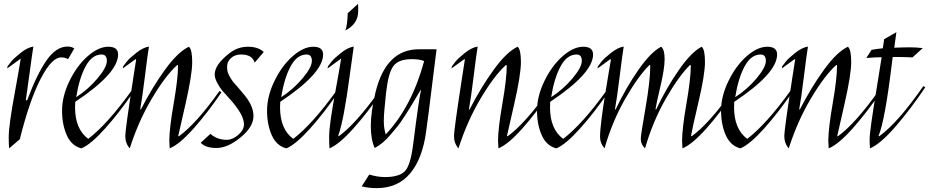

<svg xmlns="http://www.w3.org/2000/svg" viewBox="-20 -755 4791 990"><path d="M328 -515Q349 -515 363 -505L331 -450Q317 -459 295 -459Q247 -459 190 -349.5Q133 -240 82 -37L27 10Q25 -14 25 -47Q25 -80 33 -137.5Q41 -195 59 -292.5Q77 -390 87 -453L17 -402L19 -413Q26 -423 38.5 -438.5Q51 -454 86 -482Q121 -510 152 -515Q145 -472 132.5 -377.5Q120 -283 113 -238H120Q171 -374 220.5 -444.5Q270 -515 328 -515Z M504 -474Q454 -474 421 -412Q388 -350 373 -254Q435 -294 483 -351Q531 -408 531 -441Q531 -474 504 -474ZM589 -474Q589 -377 368 -230Q367 -219 367 -202Q367 -89 435 -39Q534 -115 657 -286L667 -279Q595 -174 522 -92.5Q449 -11 400 10Q350 -2 325 -56.5Q300 -111 300 -185Q300 -259 338.5 -338Q377 -417 432.5 -465.5Q488 -514 538.5 -514Q589 -514 589 -474Z M954 -514Q971 -500 971 -435Q971 -370 936 -216.5Q901 -63 899 -54L902 -52Q991 -116 1112 -286L1122 -279Q1053 -177 979.5 -94Q906 -11 855 10Q853 -14 853 -28Q853 -92 875.5 -221Q898 -350 898 -418L894 -420Q834 -366 764 -248.5Q694 -131 649 10Q626 -16 626 -54Q626 -86 668 -358L682 -448L679 -450L613 -402L615 -413Q622 -423 634.5 -438.5Q647 -454 682 -482Q717 -510 748 -515Q741 -473 727 -359.5Q713 -246 703 -192L706 -190Q765 -305 831.5 -396.5Q898 -488 954 -514Z M1161 -479Q1205 -514 1258 -514Q1311 -514 1340 -487L1293 -432Q1281 -474 1223 -474Q1191 -474 1171 -455.5Q1151 -437 1151 -412Q1151 -388 1157 -375.5Q1163 -363 1166 -357Q1169 -351 1176.5 -340.5Q1184 -330 1187.5 -326.5Q1191 -323 1201 -311.5Q1211 -300 1231 -276Q1287 -213 1287 -157Q1287 -101 1220.5 -46.5Q1154 8 1096.5 8Q1039 8 1015 -19L1065 -65Q1100 -34 1149 -34Q1179 -34 1208.5 -59.5Q1238 -85 1238 -114Q1238 -165 1161 -249Q1138 -274 1126 -288Q1114 -302 1100.5 -327Q1087 -352 1087 -371Q1087 -421 1161 -479Z M1561 -474Q1511 -474 1478 -412Q1445 -350 1430 -254Q1492 -294 1540 -351Q1588 -408 1588 -441Q1588 -474 1561 -474ZM1646 -474Q1646 -377 1425 -230Q1424 -219 1424 -202Q1424 -89 1492 -39Q1591 -115 1714 -286L1724 -279Q1652 -174 1579 -92.5Q1506 -11 1457 10Q1407 -2 1382 -56.5Q1357 -111 1357 -185Q1357 -259 1395.5 -338Q1434 -417 1489.5 -465.5Q1545 -514 1595.5 -514Q1646 -514 1646 -474Z M1679 10Q1677 -14 1677 -47Q1677 -80 1685 -137.5Q1693 -195 1711 -292.5Q1729 -390 1739 -453L1669 -402L1671 -413Q1678 -423 1690.5 -438.5Q1703 -454 1738 -482Q1773 -510 1804 -515Q1798 -476 1783 -364Q1753 -136 1724 -55L1726 -52Q1812 -113 1936 -286L1947 -279Q1875 -174 1802 -92.5Q1729 -11 1679 10ZM1826 -735Q1827 -727 1827 -698Q1827 -632 1761 -598Q1771 -625 1773 -687Z M2103 -450Q2035 -450 2008.5 -414.5Q1982 -379 1970.5 -275Q1959 -171 1959 -131.5Q1959 -92 1969 -62Q2103 -204 2167 -440Q2145 -450 2103 -450ZM2140 -501H2231Q2224 -450 2207 -309Q2190 -168 2177 -75Q2158 64 2094.5 139.5Q2031 215 1922 215Q1881 215 1845 206L1884 145Q1927 158 1965 158Q2036 158 2066 129.5Q2096 101 2110 -8Q2144 -276 2151 -288L2148 -290Q2145 -285 2125 -251Q2105 -217 2096 -202.5Q2087 -188 2066.5 -156Q2046 -124 2031 -105Q2016 -86 1995 -62Q1955 -14 1912 8Q1892 -35 1892 -106.5Q1892 -178 1916 -278Q1970 -501 2140 -501Z M2649 -514Q2666 -500 2666 -435Q2666 -370 2631 -216.5Q2596 -63 2594 -54L2597 -52Q2686 -116 2807 -286L2817 -279Q2748 -177 2674.5 -94Q2601 -11 2550 10Q2548 -14 2548 -28Q2548 -92 2570.5 -221Q2593 -350 2593 -418L2589 -420Q2529 -366 2459 -248.5Q2389 -131 2344 10Q2321 -16 2321 -54Q2321 -86 2363 -358L2377 -448L2374 -450L2308 -402L2310 -413Q2317 -423 2329.5 -438.5Q2342 -454 2377 -482Q2412 -510 2443 -515Q2436 -473 2422 -359.5Q2408 -246 2398 -192L2401 -190Q2460 -305 2526.5 -396.5Q2593 -488 2649 -514Z M2953 -474Q2903 -474 2870 -412Q2837 -350 2822 -254Q2884 -294 2932 -351Q2980 -408 2980 -441Q2980 -474 2953 -474ZM3038 -474Q3038 -377 2817 -230Q2816 -219 2816 -202Q2816 -89 2884 -39Q2983 -115 3106 -286L3116 -279Q3044 -174 2971 -92.5Q2898 -11 2849 10Q2799 -2 2774 -56.5Q2749 -111 2749 -185Q2749 -259 2787.5 -338Q2826 -417 2881.5 -465.5Q2937 -514 2987.5 -514Q3038 -514 3038 -474Z M3389 -514Q3407 -500 3407 -450.5Q3407 -401 3385 -308.5Q3363 -216 3360 -192L3363 -190Q3415 -300 3480 -393.5Q3545 -487 3598 -514Q3615 -500 3615 -435.5Q3615 -371 3581.5 -228.5Q3548 -86 3543 -54L3546 -52Q3635 -116 3756 -286L3766 -279Q3697 -177 3623.5 -94Q3550 -11 3499 10Q3497 -14 3497 -28Q3497 -92 3519.5 -221Q3542 -350 3542 -418L3538 -420Q3480 -363 3413 -246Q3346 -129 3306 10Q3284 -10 3284 -40Q3284 -58 3308.5 -199Q3333 -340 3333 -418L3329 -420Q3271 -363 3204 -246Q3137 -129 3097 10Q3074 -16 3074 -49Q3074 -82 3082 -144Q3090 -206 3098.5 -257.5Q3107 -309 3118 -376.5Q3129 -444 3130 -448L3127 -450L3061 -402L3063 -413Q3070 -423 3082.5 -438.5Q3095 -454 3130 -482Q3165 -510 3196 -515Q3189 -473 3175 -359.5Q3161 -246 3151 -192L3154 -190Q3206 -300 3271 -393.5Q3336 -487 3389 -514Z M3902 -474Q3852 -474 3819 -412Q3786 -350 3771 -254Q3833 -294 3881 -351Q3929 -408 3929 -441Q3929 -474 3902 -474ZM3987 -474Q3987 -377 3766 -230Q3765 -219 3765 -202Q3765 -89 3833 -39Q3932 -115 4055 -286L4065 -279Q3993 -174 3920 -92.5Q3847 -11 3798 10Q3748 -2 3723 -56.5Q3698 -111 3698 -185Q3698 -259 3736.5 -338Q3775 -417 3830.5 -465.5Q3886 -514 3936.5 -514Q3987 -514 3987 -474Z M4352 -514Q4369 -500 4369 -435Q4369 -370 4334 -216.5Q4299 -63 4297 -54L4300 -52Q4389 -116 4510 -286L4520 -279Q4451 -177 4377.5 -94Q4304 -11 4253 10Q4251 -14 4251 -28Q4251 -92 4273.5 -221Q4296 -350 4296 -418L4292 -420Q4232 -366 4162 -248.5Q4092 -131 4047 10Q4024 -16 4024 -54Q4024 -86 4066 -358L4080 -448L4077 -450L4011 -402L4013 -413Q4020 -423 4032.5 -438.5Q4045 -454 4080 -482Q4115 -510 4146 -515Q4139 -473 4125 -359.5Q4111 -246 4101 -192L4104 -190Q4163 -305 4229.5 -396.5Q4296 -488 4352 -514Z M4591 -509Q4641 -511 4672 -511Q4703 -511 4738 -507L4685 -459Q4645 -461 4619 -461H4583L4578 -422Q4543 -134 4510 -54L4513 -52Q4609 -121 4741 -311L4751 -305Q4676 -193 4597.5 -102.5Q4519 -12 4466 10Q4464 -14 4464 -30.5Q4464 -47 4466 -68Q4468 -89 4473.5 -127Q4479 -165 4484.5 -200.5Q4490 -236 4502.5 -313Q4515 -390 4526 -460Q4497 -460 4447 -456L4474 -498Q4501 -503 4532 -506L4539 -553L4602 -589Z"/></svg>

Font: Felipa
Style: Regular
Weight: 400
Designer: Javier Alcaraz
Foundry: Fontstage
Version: Version 1.001